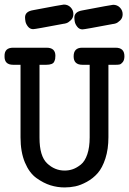

<svg xmlns="http://www.w3.org/2000/svg" viewBox="-23 -822 571 850"><path d="M-2.9 -573.2Q-3.9 -611.3 36.1 -610.8H183.1Q222.2 -610.8 222.2 -575.2Q222.2 -566.4 221.2 -561.3Q220.2 -556.2 217 -549.1Q213.9 -542 204.8 -538.6Q195.8 -535.2 182.1 -535.2H151.9V-211.9Q151.9 -130.9 185.5 -98.9Q219.2 -66.9 263.2 -66.9Q282.2 -66.9 299.6 -73Q316.9 -79.1 335 -93.5Q353 -107.9 363.5 -138.9Q374 -169.9 374 -213.9V-535.2H341.8Q302.7 -535.2 303 -573Q303.2 -610.8 340.8 -610.8H488.8Q527.8 -610.8 527.8 -573.2Q527.8 -556.2 520.5 -547.1Q513.2 -538.1 506.6 -536.6Q500 -535.2 490.2 -535.2H457V-214.8Q457 -161.6 443.6 -120.4Q430.2 -79.1 409.7 -55.7Q389.2 -32.2 361.6 -17.1Q334 -2 310.5 2.9Q287.1 7.8 263.2 7.8Q231 7.8 200.4 -1.7Q169.9 -11.2 138.4 -33.7Q106.9 -56.2 87.4 -102.5Q67.9 -148.9 67.9 -213.9V-535.2H35.2Q-3.9 -535.2 -2.9 -573.2ZM87.9 -745.1Q87.9 -771 123 -776.9Q253.9 -801.8 259.8 -801.8Q277.8 -801.8 289.8 -789.3Q301.8 -776.9 301.8 -760Q301.8 -743.2 290.8 -732.7Q279.8 -722.2 271.2 -719.5Q262.7 -716.8 258.8 -716.8Q132.8 -692.9 124 -692.9Q109.9 -692.9 100.8 -704.3Q91.8 -715.8 89.8 -726.6Q87.9 -737.3 87.9 -745.1ZM306.2 -744.1Q306.2 -770 341.3 -775.9Q472.2 -800.8 478 -800.8Q496.1 -800.8 508.1 -788.3Q520 -775.9 520 -759Q520 -742.2 509 -731.7Q498 -721.2 489.5 -718.5Q481 -715.8 477.1 -715.8Q351.1 -691.9 342.3 -691.9Q328.1 -691.9 319.1 -703.4Q310.1 -714.8 308.1 -725.6Q306.2 -736.3 306.2 -744.1Z"/></svg>

Font: CMU Typewriter Text
Style: Bold
Weight: 700
Version: Version 0.7.0